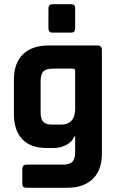

<svg xmlns="http://www.w3.org/2000/svg" viewBox="-20 -726 559 912"><path d="M210 -591V-686Q210 -706 230 -706H318Q337 -706 337 -687V-591Q337 -571 318 -571H230Q210 -571 210 -591ZM235 -23H202Q125 -23 85.5 -65Q46 -107 46 -186V-347Q46 -426 89 -468Q132 -510 211 -510H442Q464 -510 464 -489V4Q464 82 420.5 124Q377 166 299 166H107Q95 166 90.5 161.5Q86 157 86 146V77Q86 56 107 56H278Q310 56 323.5 42.5Q337 29 337 -2V-78H333Q322 -51 294 -37Q266 -23 235 -23ZM337 -209V-389Q337 -400 325 -400H231Q199 -400 186 -386.5Q173 -373 173 -341V-192Q173 -160 186 -147Q199 -134 231 -134H268Q337 -134 337 -209Z"/></svg>

Font: Rajdhani
Style: Bold
Weight: 700
Designer: Satya Rajpurohit, Jyotish Sonowal
Foundry: Indian Type Foundry
Version: Version 1.201 February 1, 2022